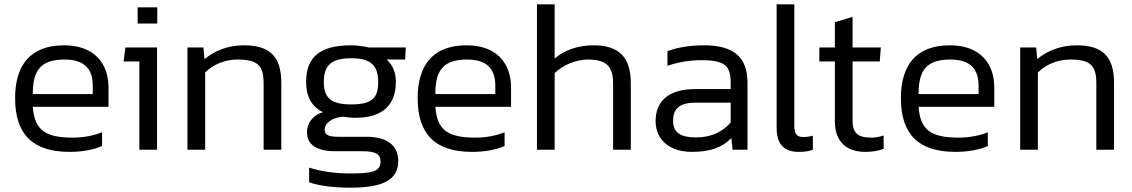

<svg xmlns="http://www.w3.org/2000/svg" viewBox="-20 -694 5249 890"><path d="M132 -199H483V-288C483 -400 417 -484 277 -484C120 -484 50 -391 50 -239C50 -69 134 10 303 10C359 10 412 1 453 -17V-81C414 -65 365 -56 319 -56C189 -56 140 -91 132 -199ZM279 -418C372 -418 410 -374 410 -297V-258H132C132 -365 166 -418 279 -418Z M709 -585V-660H618V-585ZM708 -474H561L553 -409H626V0H708Z M1284 0V-310C1284 -430 1232 -484 1112 -484C1033 -484 973 -457 928 -420L923 -474H849V0H931V-358C968 -395 1022 -418 1081 -418C1175 -418 1202 -390 1202 -307V0Z M1744 55C1744 104 1699 110 1599 110C1537 110 1466 101 1413 83V151C1461 168 1532 176 1603 176C1746 176 1826 145 1826 52C1826 -21 1773 -60 1679 -60H1548C1500 -60 1485 -70 1485 -93C1485 -128 1529 -151 1570 -153C1592 -150 1606 -148 1628 -148C1755 -148 1815 -209 1815 -314C1815 -356 1802 -392 1772 -418H1858L1861 -474H1690C1672 -478 1637 -484 1608 -484C1467 -484 1399 -433 1399 -314C1399 -249 1423 -200 1477 -174C1427 -159 1403 -120 1403 -81C1403 -24 1447 7 1534 7H1660C1723 7 1744 21 1744 55ZM1608 -210C1515 -210 1481 -240 1481 -314C1481 -394 1519 -424 1608 -424C1699 -424 1733 -391 1733 -314C1733 -237 1702 -210 1608 -210Z M1998 -199H2349V-288C2349 -400 2283 -484 2143 -484C1986 -484 1916 -391 1916 -239C1916 -69 2000 10 2169 10C2225 10 2278 1 2319 -17V-81C2280 -65 2231 -56 2185 -56C2055 -56 2006 -91 1998 -199ZM2145 -418C2238 -418 2276 -374 2276 -297V-258H1998C1998 -365 2032 -418 2145 -418Z M2904 0V-310C2904 -430 2847 -484 2732 -484C2653 -484 2595 -459 2551 -423V-674H2469V0H2551V-355C2588 -392 2650 -418 2704 -418C2788 -418 2822 -390 2822 -307V0Z M3376 0H3445V-310C3445 -433 3377 -484 3243 -484C3176 -484 3116 -473 3074 -457V-389C3120 -405 3175 -415 3232 -415C3343 -415 3367 -387 3367 -310V-281H3202C3073 -281 3019 -220 3019 -133C3019 -37 3095 10 3186 10C3273 10 3329 -11 3370 -54ZM3367 -218V-126C3330 -83 3276 -57 3207 -57C3141 -57 3100 -75 3100 -133C3100 -190 3129 -218 3204 -218Z M3580 -674V-102C3580 -20 3619 10 3683 10C3706 10 3727 8 3748 0V-65C3733 -61 3718 -59 3703 -59C3675 -59 3662 -71 3662 -111V-674Z M3778 -474V-409H3850V-132C3850 -43 3898 10 3991 10C4024 10 4052 5 4076 -4V-66C4054 -59 4037 -56 4019 -56C3955 -56 3932 -78 3932 -136V-409H4058L4063 -474H3932V-616L3850 -591V-474Z M4238 -199H4589V-288C4589 -400 4523 -484 4383 -484C4226 -484 4156 -391 4156 -239C4156 -69 4240 10 4409 10C4465 10 4518 1 4559 -17V-81C4520 -65 4471 -56 4425 -56C4295 -56 4246 -91 4238 -199ZM4385 -418C4478 -418 4516 -374 4516 -297V-258H4238C4238 -365 4272 -418 4385 -418Z M5144 0V-310C5144 -430 5092 -484 4972 -484C4893 -484 4833 -457 4788 -420L4783 -474H4709V0H4791V-358C4828 -395 4882 -418 4941 -418C5035 -418 5062 -390 5062 -307V0Z"/></svg>

Font: Kanit Light
Style: Regular
Weight: 300
Designer: Katatrad Team
Foundry: CadsonDemak
Version: Version 1.000;PS 001.000;hotconv 1.0.88;makeotf.lib2.5.64775